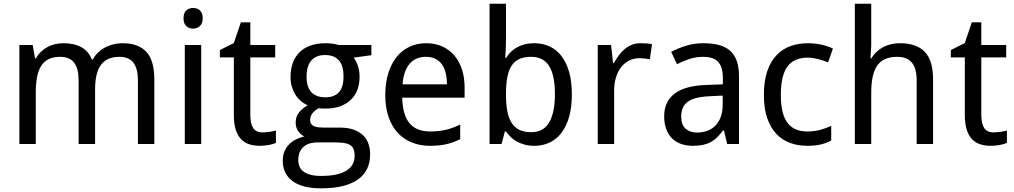

<svg xmlns="http://www.w3.org/2000/svg" viewBox="-20 -780 5493 1040"><path d="M727.1 0V-345.2Q727.1 -408.7 702.6 -440.4Q678.2 -472.2 627 -472.2Q591.3 -472.2 566.4 -460.7Q541.5 -449.2 525.6 -427Q509.8 -404.8 502.4 -371.8Q495.1 -338.9 495.1 -295.9V0H405.8V-345.2Q405.8 -408.7 381.6 -440.4Q357.4 -472.2 306.2 -472.2Q268.6 -472.2 243.2 -459.5Q217.8 -446.8 202.4 -421.9Q187 -397 180.4 -360.8Q173.8 -324.7 173.8 -277.8V0H85V-536.1H157.2L169.9 -463.9H174.8Q186.5 -484.9 202.6 -500.2Q218.8 -515.6 238 -525.9Q257.3 -536.1 279.1 -541Q300.8 -545.9 323.2 -545.9Q381.8 -545.9 420.7 -524.4Q459.5 -502.9 478 -457H481.9Q494.6 -480 512.5 -496.6Q530.3 -513.2 551.5 -524.2Q572.8 -535.2 596.2 -540.5Q619.6 -545.9 644 -545.9Q729.5 -545.9 772.7 -499.3Q815.9 -452.6 815.9 -350.1V0Z M1069.8 0H981V-536.1H1069.8ZM974.1 -681.2Q974.1 -710.4 989 -723.6Q1003.9 -736.8 1025.9 -736.8Q1036.6 -736.8 1046.1 -733.6Q1055.7 -730.5 1062.7 -723.6Q1069.8 -716.8 1074 -706.3Q1078.1 -695.8 1078.1 -681.2Q1078.1 -652.8 1062.7 -638.9Q1047.4 -625 1025.9 -625Q1003.9 -625 989 -638.7Q974.1 -652.3 974.1 -681.2Z M1401.9 -63Q1410.6 -63 1421.6 -64Q1432.6 -64.9 1442.9 -66.4Q1453.1 -67.9 1461.7 -69.8Q1470.2 -71.8 1474.6 -73.2V-5.9Q1468.3 -2.9 1458.5 0Q1448.7 2.9 1437 5.1Q1425.3 7.3 1412.6 8.5Q1399.9 9.8 1387.7 9.8Q1357.4 9.8 1331.5 2Q1305.7 -5.9 1286.9 -24.9Q1268.1 -43.9 1257.3 -76.4Q1246.6 -108.9 1246.6 -158.2V-469.2H1170.9V-508.8L1246.6 -546.9L1284.7 -659.2H1335.9V-536.1H1470.7V-469.2H1335.9V-158.2Q1335.9 -110.8 1351.3 -86.9Q1366.7 -63 1401.9 -63Z M1991.7 -536.1V-481L1895.5 -467.8Q1909.2 -450.7 1918.5 -424.1Q1927.7 -397.5 1927.7 -363.8Q1927.7 -326.7 1916.3 -295.2Q1904.8 -263.7 1881.6 -240.7Q1858.4 -217.8 1824.2 -204.8Q1790 -191.9 1744.6 -191.9Q1733.9 -191.9 1723.1 -192.1Q1712.4 -192.4 1705.6 -193.8Q1697.3 -189 1689.2 -182.9Q1681.2 -176.8 1674.6 -168.9Q1668 -161.1 1663.8 -151.4Q1659.7 -141.6 1659.7 -129.9Q1659.7 -116.7 1665.5 -108.6Q1671.4 -100.6 1681.4 -96.2Q1691.4 -91.8 1705.1 -90.3Q1718.8 -88.9 1733.9 -88.9H1819.8Q1865.2 -88.9 1896.5 -77.4Q1927.7 -65.9 1947.5 -46.4Q1967.3 -26.9 1976.1 -0.2Q1984.9 26.4 1984.9 56.2Q1984.9 99.1 1969 133.3Q1953.1 167.5 1920.4 191.2Q1887.7 214.8 1837.6 227.5Q1787.6 240.2 1719.7 240.2Q1667.5 240.2 1628.4 230Q1589.4 219.7 1563.5 200.2Q1537.6 180.7 1524.7 153.1Q1511.7 125.5 1511.7 90.8Q1511.7 61.5 1521.2 39.3Q1530.8 17.1 1546.9 1Q1563 -15.1 1584.2 -25.4Q1605.5 -35.6 1628.4 -41Q1607.9 -50.3 1594.7 -70.3Q1581.5 -90.3 1581.5 -116.2Q1581.5 -146 1597.2 -167.7Q1612.8 -189.5 1646.5 -210Q1625.5 -218.8 1608.2 -234.1Q1590.8 -249.5 1578.9 -269.3Q1566.9 -289.1 1560.3 -312.5Q1553.7 -335.9 1553.7 -360.8Q1553.7 -404.3 1565.9 -438.5Q1578.1 -472.7 1602.1 -496.6Q1626 -520.5 1661.6 -533.2Q1697.3 -545.9 1744.6 -545.9Q1762.7 -545.9 1782 -543.2Q1801.3 -540.5 1814.5 -536.1ZM1595.7 87.9Q1595.7 106 1602.1 121.6Q1608.4 137.2 1622.8 148.4Q1637.2 159.7 1660.9 166.3Q1684.6 172.9 1719.7 172.9Q1810.5 172.9 1855.7 144.8Q1900.9 116.7 1900.9 64Q1900.9 41.5 1895 27.3Q1889.2 13.2 1875.7 5.1Q1862.3 -2.9 1840.3 -5.9Q1818.4 -8.8 1786.6 -8.8H1700.7Q1683.6 -8.8 1665 -4.9Q1646.5 -1 1631.1 9.8Q1615.7 20.5 1605.7 39.3Q1595.7 58.1 1595.7 87.9ZM1640.6 -363.8Q1640.6 -307.6 1667 -280.3Q1693.4 -252.9 1741.7 -252.9Q1790.5 -252.9 1815.7 -280Q1840.8 -307.1 1840.8 -365.2Q1840.8 -425.3 1815.2 -453.6Q1789.6 -481.9 1740.7 -481.9Q1692.4 -481.9 1666.5 -452.6Q1640.6 -423.3 1640.6 -363.8Z M2308.6 9.8Q2254.9 9.8 2210.4 -8.3Q2166 -26.4 2134 -61Q2102.1 -95.7 2084.5 -147Q2066.9 -198.2 2066.9 -264.2Q2066.9 -330.6 2083 -382.8Q2099.1 -435.1 2128.4 -471.4Q2157.7 -507.8 2198.5 -526.9Q2239.3 -545.9 2288.6 -545.9Q2336.9 -545.9 2375.5 -528.6Q2414.1 -511.2 2440.9 -479.7Q2467.8 -448.2 2482.2 -404.1Q2496.6 -359.9 2496.6 -306.2V-251H2158.7Q2161.1 -156.7 2198.5 -112.3Q2235.8 -67.9 2309.6 -67.9Q2334.5 -67.9 2355.7 -70.3Q2377 -72.8 2396.7 -77.4Q2416.5 -82 2435.1 -89.1Q2453.6 -96.2 2472.7 -105V-25.9Q2453.1 -16.6 2434.3 -9.8Q2415.5 -2.9 2395.8 1.5Q2376 5.9 2354.7 7.8Q2333.5 9.8 2308.6 9.8ZM2286.6 -472.2Q2231 -472.2 2198.5 -434.1Q2166 -396 2160.6 -323.2H2400.9Q2400.9 -356.4 2394.3 -384Q2387.7 -411.6 2373.8 -431.2Q2359.9 -450.7 2338.4 -461.4Q2316.9 -472.2 2286.6 -472.2Z M2874 -545.9Q2919.9 -545.9 2957.5 -528.3Q2995.1 -510.7 3021.7 -475.8Q3048.3 -440.9 3063 -389.2Q3077.6 -337.4 3077.6 -269Q3077.6 -200.2 3063 -148.2Q3048.3 -96.2 3021.7 -61Q2995.1 -25.9 2957.5 -8.1Q2919.9 9.8 2874 9.8Q2845.2 9.8 2821.8 3.4Q2798.3 -2.9 2779.5 -13.4Q2760.7 -23.9 2746.3 -38.1Q2731.9 -52.2 2720.7 -67.9H2714.8L2696.8 0H2631.8V-759.8H2720.7V-576.2Q2720.7 -559.1 2720.2 -539.8Q2719.7 -520.5 2718.8 -503.9Q2717.8 -484.4 2716.8 -465.8H2720.7Q2731.9 -482.9 2746.1 -497.6Q2760.3 -512.2 2779.1 -522.9Q2797.9 -533.7 2821.3 -539.8Q2844.7 -545.9 2874 -545.9ZM2856.9 -472.2Q2817.9 -472.2 2791.7 -459.7Q2765.6 -447.3 2749.8 -421.9Q2733.9 -396.5 2727.3 -358.4Q2720.7 -320.3 2720.7 -269Q2720.7 -219.7 2727.3 -181.4Q2733.9 -143.1 2749.8 -116.9Q2765.6 -90.8 2792 -77.4Q2818.4 -64 2857.9 -64Q2923.8 -64 2954.8 -117.2Q2985.8 -170.4 2985.8 -270Q2985.8 -371.6 2954.8 -421.9Q2923.8 -472.2 2856.9 -472.2Z M3449.7 -545.9Q3463.9 -545.9 3481.4 -544.7Q3499 -543.5 3511.7 -541L3500 -459Q3486.3 -461.4 3471.9 -463.1Q3457.5 -464.8 3444.8 -464.8Q3414.1 -464.8 3388.7 -452.4Q3363.3 -439.9 3345 -416.7Q3326.7 -393.6 3316.7 -361.1Q3306.6 -328.6 3306.6 -289.1V0H3217.8V-536.1H3290L3300.8 -438H3304.7Q3316.9 -459 3330.8 -478.5Q3344.7 -498 3362.1 -512.9Q3379.4 -527.8 3400.9 -536.9Q3422.4 -545.9 3449.7 -545.9Z M3918.9 0 3900.9 -74.2H3897Q3880.9 -52.2 3864.7 -36.4Q3848.6 -20.5 3829.6 -10.3Q3810.5 0 3787.1 4.9Q3763.7 9.8 3732.9 9.8Q3699.2 9.8 3670.9 0.2Q3642.6 -9.3 3621.8 -29.1Q3601.1 -48.8 3589.4 -78.9Q3577.6 -108.9 3577.6 -149.9Q3577.6 -230 3634 -272.9Q3690.4 -315.9 3805.7 -319.8L3895.5 -323.2V-356.9Q3895.5 -389.6 3888.4 -411.6Q3881.3 -433.6 3867.9 -447Q3854.5 -460.4 3834.7 -466.3Q3814.9 -472.2 3789.6 -472.2Q3749 -472.2 3714.1 -460.4Q3679.2 -448.7 3647 -432.1L3615.7 -499Q3651.9 -518.6 3696.3 -532.2Q3740.7 -545.9 3789.6 -545.9Q3839.4 -545.9 3875.7 -535.9Q3912.1 -525.9 3935.8 -504.2Q3959.5 -482.4 3971.2 -448.7Q3982.9 -415 3982.9 -367.2V0ZM3755.9 -62Q3785.6 -62 3811 -71.3Q3836.4 -80.6 3855 -99.4Q3873.5 -118.2 3884 -146.7Q3894.5 -175.3 3894.5 -213.9V-262.2L3824.7 -258.8Q3780.8 -256.8 3751 -249Q3721.2 -241.2 3703.4 -227.3Q3685.5 -213.4 3677.7 -193.6Q3669.9 -173.8 3669.9 -148.9Q3669.9 -104 3693.6 -83Q3717.3 -62 3755.9 -62Z M4352.5 9.8Q4303.2 9.8 4260.3 -5.6Q4217.3 -21 4185.5 -54.4Q4153.8 -87.9 4135.7 -139.9Q4117.7 -191.9 4117.7 -265.1Q4117.7 -341.8 4136.2 -395.3Q4154.8 -448.7 4187.3 -482.2Q4219.7 -515.6 4263.2 -530.8Q4306.6 -545.9 4356.4 -545.9Q4394.5 -545.9 4430.9 -537.6Q4467.3 -529.3 4491.7 -517.1L4465.3 -441.9Q4454.1 -446.8 4440.4 -451.4Q4426.8 -456.1 4412.1 -459.7Q4397.5 -463.4 4383.3 -465.6Q4369.1 -467.8 4356.4 -467.8Q4279.8 -467.8 4244.6 -418.7Q4209.5 -369.6 4209.5 -266.1Q4209.5 -163.1 4244.9 -115.5Q4280.3 -67.9 4352.5 -67.9Q4392.1 -67.9 4424.1 -76.9Q4456.1 -85.9 4482.4 -98.1V-19Q4456.1 -4.9 4426 2.4Q4396 9.8 4352.5 9.8Z M4945.3 0V-345.2Q4945.3 -408.7 4919.7 -440.4Q4894 -472.2 4839.4 -472.2Q4799.8 -472.2 4772.9 -459.5Q4746.1 -446.8 4729.7 -421.9Q4713.4 -397 4706.3 -360.8Q4699.2 -324.7 4699.2 -277.8V0H4610.4V-759.8H4699.2V-534.2L4695.3 -463.9H4700.2Q4712.4 -484.9 4729.2 -500.2Q4746.1 -515.6 4766.1 -525.9Q4786.1 -536.1 4808.6 -541Q4831.1 -545.9 4854.5 -545.9Q4943.8 -545.9 4989 -499.3Q5034.2 -452.6 5034.2 -350.1V0Z M5361.3 -63Q5370.1 -63 5381.1 -64Q5392.1 -64.9 5402.3 -66.4Q5412.6 -67.9 5421.1 -69.8Q5429.7 -71.8 5434.1 -73.2V-5.9Q5427.7 -2.9 5418 0Q5408.2 2.9 5396.5 5.1Q5384.8 7.3 5372.1 8.5Q5359.4 9.8 5347.2 9.8Q5316.9 9.8 5291 2Q5265.1 -5.9 5246.3 -24.9Q5227.5 -43.9 5216.8 -76.4Q5206.1 -108.9 5206.1 -158.2V-469.2H5130.4V-508.8L5206.1 -546.9L5244.1 -659.2H5295.4V-536.1H5430.2V-469.2H5295.4V-158.2Q5295.4 -110.8 5310.8 -86.9Q5326.2 -63 5361.3 -63Z"/></svg>

Font: WenQuanYi Micro Hei
Style: Regular
Weight: 400
Foundry: Ascender Corporation
Version: Version 0.2.0-beta